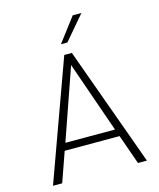

<svg xmlns="http://www.w3.org/2000/svg" viewBox="-129 -983 887 1073"><g transform="rotate(-15 314.5 -446.0)"><path d="M290 -752.4 395.5 -891.6H445.8L327.1 -752.4ZM42.5 0 292.5 -689.9H336.4L585.9 0H534.2L473.6 -171.9H156.2L95.7 0ZM171.4 -213.9H458.5L314.9 -625.5Z"/></g></svg>

Font: HK Grotesk Light Legacy
Style: Regular
Weight: 300
Designer: Alfredo Marco Pradil
Foundry: Hanken Design Co.
Version: Version 2.022;PS 002.022;hotconv 1.0.88;makeotf.lib2.5.64775